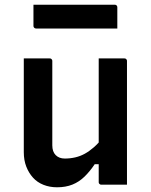

<svg xmlns="http://www.w3.org/2000/svg" viewBox="-20 -784 640 815"><path d="M191 -536Q195 -536 197 -534.5Q199 -533 200.5 -531Q202 -529 202 -525Q202 -480 202 -433.5Q202 -387 202 -341.5Q202 -296 202 -252Q202 -208 202 -167Q202 -140 216.5 -125.5Q231 -111 255 -111Q278 -111 299.5 -116Q321 -121 340 -131.5Q359 -142 378 -158.5Q397 -175 415 -198V-87H382Q362 -57 339 -34.5Q316 -12 287.5 -0.5Q259 11 222 11Q191 11 164.5 0.5Q138 -10 120 -30Q102 -50 91.5 -77Q81 -104 81 -138Q81 -183 81 -228Q81 -273 81 -318Q81 -363 81 -407Q81 -439 81 -471.5Q81 -504 81 -536Q109 -536 136.5 -536Q164 -536 191 -536ZM508 -536Q512 -536 514 -534.5Q516 -533 517.5 -531Q519 -529 519 -525Q519 -454 519 -383Q519 -312 519 -240.5Q519 -169 519 -99Q519 -79 519 -61Q519 -43 519 -27.5Q519 -12 519 0Q500 0 481 0Q462 0 444.5 0Q427 0 410 0Q407 0 404.5 -1.5Q402 -3 400.5 -5Q399 -7 399 -11Q399 -99 399 -186.5Q399 -274 399 -361.5Q399 -449 399 -536Q418 -536 436 -536Q454 -536 472 -536Q490 -536 508 -536ZM122 -764H467Q472 -764 475 -761Q478 -758 478 -753Q478 -738 478 -723Q478 -708 478 -693.5Q478 -679 478 -663H133Q130 -663 127.5 -664.5Q125 -666 123.5 -668.5Q122 -671 122 -674Q122 -690 122 -704.5Q122 -719 122 -734Q122 -749 122 -764Z"/></svg>

Font: Recursive SemiBold
Style: Regular
Weight: 600
Version: Version 1.085